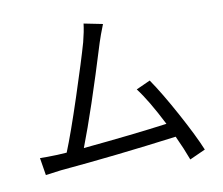

<svg xmlns="http://www.w3.org/2000/svg" viewBox="-85 -870 1170 1008"><g transform="rotate(-10 500.0 -366.0)"><path d="M522 -746Q499 -688 488 -653Q382 -308 310 -122Q583 -148 759 -172Q690 -308 637 -377L712 -411Q765 -334 833.5 -208Q902 -82 934 -4L850 34Q828 -26 795 -97Q467 -54 172 -28Q164 -27 89 -17L74 -110Q107 -109 167 -111Q187 -112 217 -114Q255 -207 316 -392.5Q377 -578 403 -670Q417 -724 422 -766Z"/></g></svg>

Font: Noto Sans SC
Style: Regular
Weight: 400
Designer: Ryoko NISHIZUKA  (kana, bopomofo & ideographs); Paul D. Hunt (Latin, Greek & Cyrillic); Sandoll Communications , Soo-you
Foundry: Adobe
Version: Version 2.002;hotconv 1.0.116;makeotfexe 2.5.65601